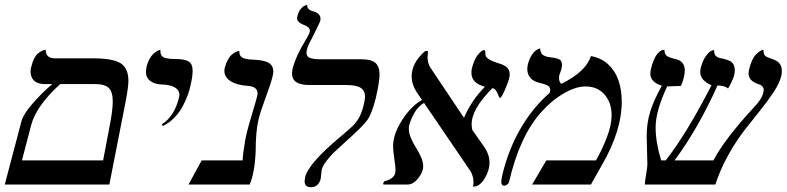

<svg xmlns="http://www.w3.org/2000/svg" viewBox="-34 -766 3266 797"><path d="M360.8 -417H215.8Q116.2 -326.2 95.2 -246.1L57.1 -100.1H394L418.9 -231Q434.1 -306.6 434.1 -344.2Q434.1 -385.3 417.2 -401.1Q400.4 -417 360.8 -417ZM419.9 0H-14.2L55.2 -263.2Q63 -292 101.1 -335.9Q139.2 -379.9 183.1 -417H150.9Q122.1 -417 107.4 -431.2Q92.8 -445.3 92.8 -470.2Q92.8 -478.5 96.2 -490.2Q100.6 -509.3 108.2 -523.7Q115.7 -538.1 123.8 -544.4Q131.8 -550.8 139.2 -554.4Q146.5 -558.1 151.4 -558.6L155.8 -559.1Q155.8 -523.9 193.8 -523.9H351.1Q433.6 -523.9 466.3 -503.7Q499 -483.4 499 -430.2Q499 -403.8 486.8 -340.8Z M642.1 -243.2 637.7 -250Q689.9 -282.7 709 -360.8Q710.9 -368.7 710.9 -372.1Q710.9 -391.1 692.9 -402.3Q674.8 -413.6 643.1 -415Q608.9 -415.5 590.3 -429.4Q571.8 -443.4 571.8 -467.8Q571.8 -473.1 573.7 -486.8Q578.1 -505.4 585.9 -519.8Q593.8 -534.2 601.3 -541.3Q608.9 -548.3 616 -552.7Q623 -557.1 627.4 -558.1L631.8 -559.1V-554.2Q631.8 -542.5 637 -535.2Q642.1 -527.8 653.1 -525.1Q664.1 -522.5 671.9 -521.7Q679.7 -521 693.8 -521Q733.4 -521 749.5 -510.7Q765.6 -500.5 765.6 -471.2Q765.6 -448.2 756.8 -411.1Q752.9 -392.1 745.4 -371.3Q737.8 -350.6 724.6 -325.2Q711.4 -299.8 689.9 -277.6Q668.5 -255.4 642.1 -243.2Z M1039.6 -272Q1027.3 -221.2 1027.3 -139.2Q1023.9 -50.3 1002.4 0H748.5L803.2 -100.1H973.1Q974.1 -126 983.4 -181.2Q988.3 -212.9 1008.8 -281Q1029.3 -349.1 1034.2 -369.1Q1035.2 -373 1035.2 -377.9Q1035.2 -405.8 997.6 -409.2Q950.2 -412.1 923.8 -428.7Q897.5 -445.3 897.5 -471.2Q897.5 -479 898.4 -481.9Q903.3 -502 911.4 -516.8Q919.4 -531.7 927.5 -538.6Q935.5 -545.4 942.9 -549.3Q950.2 -553.2 954.6 -553.7L959.5 -554.2Q959 -542.5 963.6 -534.9Q968.3 -527.3 979 -523.9Q989.7 -520.5 998.3 -519.5Q1006.8 -518.6 1021.5 -518.1Q1038.6 -517.1 1050.8 -515.1Q1063 -513.2 1075.4 -508.1Q1087.9 -502.9 1094.2 -492.9Q1100.6 -482.9 1100.6 -467.8Q1100.6 -461.9 1097.2 -448.2Q1090.8 -419.9 1068.6 -360.6Q1046.4 -301.3 1039.6 -272Z M1258.3 -602.1Q1238.3 -567.4 1238.3 -546.9Q1238.3 -530.8 1252.9 -525.4Q1267.6 -520 1296.4 -520H1466.3Q1507.3 -520 1524.4 -504.9Q1541.5 -489.7 1541.5 -456.1Q1541.5 -428.2 1526.4 -360.8Q1510.7 -296.9 1492.2 -269.8Q1473.6 -242.7 1405.3 -182.1Q1370.1 -150.4 1353.8 -134.8Q1337.4 -119.1 1321.3 -98.1Q1305.2 -77.1 1301.3 -61Q1299.8 -52.7 1299.1 -41.3Q1298.3 -29.8 1297.4 -24.9Q1288.6 11.2 1256.3 11.2Q1230.5 11.2 1230.5 -14.2Q1230.5 -18.1 1232.4 -29.8Q1245.6 -87.4 1382.3 -201.2Q1417 -230 1431.6 -244.6Q1446.3 -259.3 1457.5 -279.8Q1468.8 -300.3 1476.1 -332Q1481.4 -354.5 1481.4 -365.2Q1481.4 -389.2 1463.6 -401.1Q1445.8 -413.1 1401.4 -413.1H1249.5Q1178.2 -413.1 1178.2 -460.9Q1178.2 -467.3 1180.2 -479Q1194.3 -534.2 1233.4 -597.2Q1249.5 -624 1251.5 -632.8Q1252.4 -634.8 1252.4 -638.2Q1252.4 -653.8 1226.1 -663.1Q1199.2 -673.8 1199.2 -690.9Q1199.2 -691.9 1199.7 -694.3Q1200.2 -696.8 1200.2 -698.2Q1202.6 -707.5 1206.1 -715.1Q1209.5 -722.7 1213.1 -727.3Q1216.8 -731.9 1220.7 -735.6Q1224.6 -739.3 1228.3 -741Q1231.9 -742.7 1234.6 -743.9Q1237.3 -745.1 1239.3 -745.6L1241.2 -746.1Q1239.3 -726.6 1265.1 -719.2Q1296.4 -710.9 1296.4 -688Q1296.4 -682.1 1295.4 -678.2Q1294.4 -675.8 1278.1 -642.1Q1261.7 -608.4 1258.3 -602.1Z M2082 -456.1Q2082 -441.4 2065.2 -400.6Q2048.3 -359.9 2042 -359.9Q2038.1 -359.9 2034.9 -369.4Q2031.7 -378.9 2025.6 -388.9Q2019.5 -398.9 2009.8 -399.9Q1923.8 -314 1923.8 -250Q1923.8 -237.8 1926.8 -226.1L1977.1 -154.8Q1998 -123.5 1998 -89.8Q1998 -59.1 1977.8 -25.1Q1957.5 8.8 1929.7 8.8Q1931.6 -4.9 1931.6 -8.8Q1931.6 -33.2 1919.9 -54.2L1726.1 -338.9Q1701.7 -324.7 1686.3 -297.6Q1670.9 -270.5 1664.1 -244.1Q1663.1 -239.3 1663.1 -230Q1663.1 -212.9 1672.4 -191.7Q1681.6 -170.4 1692.9 -153.1Q1704.1 -135.7 1713.4 -114.5Q1722.7 -93.3 1722.7 -76.2Q1722.7 -51.8 1701.9 -25.9Q1681.2 0 1657.7 0H1558.1Q1556.6 -1.5 1556.6 -2.9Q1556.6 -6.8 1559.6 -10.7Q1562.5 -14.6 1565.9 -15.1Q1578.1 -16.6 1591.1 -26.1Q1604 -35.6 1606 -46.9Q1607.9 -54.7 1607.9 -61Q1607.9 -73.2 1602.8 -106.9Q1597.7 -140.6 1597.7 -158.2Q1597.7 -209 1634.8 -267.1Q1671.9 -325.2 1717.8 -351.1L1694.8 -384.8Q1674.8 -416.5 1674.8 -449.2Q1674.8 -505.4 1731 -554.2H1742.7Q1740.7 -536.6 1740.7 -528.8Q1740.7 -503.9 1752.9 -484.9L1892.1 -276.9Q1923.3 -350.1 1979 -405.8Q1922.9 -420.4 1922.9 -463.9Q1922.9 -476.1 1924.8 -481.9Q1929.2 -501 1936.3 -516.1Q1943.4 -531.2 1950 -539.1Q1956.5 -546.9 1962.6 -551.8Q1968.8 -556.6 1972.7 -557.6L1976.1 -559.1Q1981 -554.2 1981 -547.9V-540Q1981 -531.7 1990.7 -523.4Q2000.5 -515.1 2030.8 -504.9Q2041 -502 2048.1 -499.3Q2055.2 -496.6 2064 -491Q2072.8 -485.4 2077.4 -476.6Q2082 -467.8 2082 -456.1Z M2418.9 -533.2Q2461.9 -525.9 2491.2 -498.3Q2520.5 -470.7 2533.7 -431.4Q2546.9 -392.1 2546.9 -342.8Q2546.9 -224.1 2465.8 -83L2418.9 0H2174.8L2233.9 -100.1H2439.9Q2465.8 -145.5 2485.4 -196.5Q2504.9 -247.6 2504.9 -287.1Q2504.9 -339.8 2475.6 -373.5Q2446.3 -407.2 2396 -407.2Q2356.9 -407.2 2306.9 -378.7Q2256.8 -350.1 2213.9 -301.8Q2123 -201.7 2078.6 -8.8Q2077.6 -4.9 2071.3 0Q2064.9 4.9 2058.6 4.9Q2046.9 4.9 2046.9 -11.2Q2046.9 -21.5 2051.8 -42Q2076.2 -144.5 2126.5 -231.7Q2176.8 -318.8 2248 -380.9Q2250 -388.7 2250 -393.1Q2250 -404.8 2239.7 -410.6Q2229.5 -416.5 2202.6 -422.9Q2179.2 -428.7 2167 -443.6Q2154.8 -458.5 2154.8 -479Q2154.8 -485.4 2156.7 -497.1Q2161.1 -514.6 2168 -528.1Q2174.8 -541.5 2181.4 -548.3Q2188 -555.2 2194.1 -559.1Q2200.2 -563 2204.1 -564L2208 -564.9Q2208.5 -554.2 2212.4 -546.6Q2216.3 -539.1 2223.9 -535.4Q2231.4 -531.7 2237.8 -530.3Q2244.1 -528.8 2252.9 -527.8Q2263.7 -526.9 2269.8 -525.6Q2275.9 -524.4 2283.7 -521.5Q2291.5 -518.6 2295.2 -512.5Q2298.8 -506.3 2298.8 -497.1Q2298.8 -488.8 2297.9 -484.9Q2295.9 -476.1 2292.5 -467.8Q2289.1 -459.5 2287.6 -453.1Q2286.6 -450.2 2286.6 -442.9Q2286.6 -425.8 2295.9 -418Q2397.9 -467.8 2418.9 -533.2Z M3209.5 -452.1Q3202.6 -421.9 3178.2 -384.8Q3153.8 -347.7 3121.6 -307.9Q3089.4 -268.1 3055.2 -223.9Q3021 -179.7 2988 -120.4Q2955.1 -61 2935.5 0H2642.6Q2643.6 -15.6 2648.4 -43.7Q2653.3 -71.8 2653.3 -84Q2653.3 -94.2 2651.9 -138.2Q2650.4 -182.1 2650.4 -200.2Q2650.4 -256.8 2665.8 -304.9Q2681.2 -353 2713.4 -410.2Q2665.5 -424.8 2665.5 -460.9Q2665.5 -465.3 2667.5 -477.1Q2672.4 -499 2679.2 -515.1Q2686 -531.2 2692.1 -539.3Q2698.2 -547.4 2704.8 -552.2Q2711.4 -557.1 2715.1 -558.1Q2718.8 -559.1 2722.2 -559.1H2724.1Q2724.6 -541 2733.9 -533.9Q2743.2 -526.9 2773.4 -520Q2808.6 -511.2 2808.6 -472.2Q2808.6 -459 2803.2 -439Q2797.9 -418.9 2791.5 -409.2Q2776.9 -409.2 2760 -408.2Q2743.2 -407.2 2735.4 -407.2Q2687.5 -305.2 2687.5 -237.8Q2687.5 -175.8 2710.4 -100.1H2729.5Q2817.4 -212.9 2919.4 -412.1Q2872.6 -432.1 2872.6 -467.8Q2872.6 -473.1 2874.5 -482.9Q2882.3 -514.2 2896.2 -533.2Q2910.2 -552.2 2920.4 -555.7L2930.2 -559.1Q2929.7 -549.3 2932.1 -542.5Q2934.6 -535.6 2939.5 -532Q2944.3 -528.3 2948.2 -526.9Q2952.1 -525.4 2958.5 -523.9Q2963.4 -523.9 2965.3 -522.9Q2993.2 -516.1 3002.4 -508.8Q3016.1 -497.1 3016.1 -475.1Q3016.1 -465.3 3013.2 -452.1Q3010.3 -441.9 3002.2 -424.6Q2994.1 -407.2 2988.3 -398.9Q2972.7 -411.1 2944.3 -411.1Q2865.7 -234.9 2766.1 -100.1H2927.2Q2974.6 -189.5 3094.2 -318.8Q3129.9 -356 3134.3 -381.8Q3136.2 -387.7 3136.2 -392.1Q3136.2 -411.1 3111.8 -417.5Q3111.3 -417.5 3111.1 -417.7Q3110.8 -418 3110.4 -418Q3073.2 -431.6 3073.2 -461.9Q3073.2 -466.3 3075.2 -476.1Q3080.1 -498.5 3088.1 -515.4Q3096.2 -532.2 3104.2 -540Q3112.3 -547.9 3119.4 -552.7Q3126.5 -557.6 3130.9 -558.6L3135.3 -559.1V-554.2Q3135.3 -549.8 3136.2 -546.4Q3137.2 -543 3137.9 -540.5Q3138.7 -538.1 3141.4 -535.6Q3144 -533.2 3145.3 -532Q3146.5 -530.8 3150.4 -529.1Q3154.3 -527.3 3155.5 -526.9Q3156.7 -526.4 3161.4 -524.7Q3166 -522.9 3166.5 -522.9Q3167.5 -522.5 3172.6 -520.8Q3177.7 -519 3180.9 -517.6Q3184.1 -516.1 3189.2 -513.2Q3194.3 -510.3 3197.8 -506.8Q3201.2 -503.4 3204.6 -498.5Q3208 -493.7 3209.7 -486.8Q3211.4 -480 3211.4 -472.2Q3211.4 -459 3209.5 -452.1Z"/></svg>

Font: Common Serif News
Style: Italic
Weight: 450
Italic angle: -12°
Designer: Philipp H. Poll, Khaled Hosny
Foundry: Stefan Peev, Context Ltd.
Version: Version 1.026